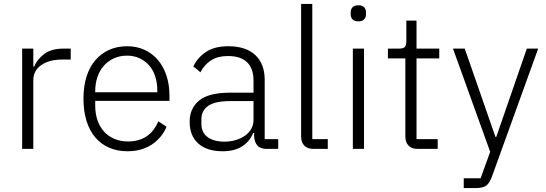

<svg xmlns="http://www.w3.org/2000/svg" viewBox="-20 -760 2789 980"><path d="M93 0V-512H150V-420H154Q169 -456 205 -484Q241 -512 307 -512H341V-456H296Q232 -456 191 -428Q150 -400 150 -350V0Z M630 12Q579 12 537.5 -6Q496 -24 466.5 -58.5Q437 -93 421.5 -143Q406 -193 406 -256Q406 -319 421.5 -368.5Q437 -418 466.5 -452.5Q496 -487 537 -505.5Q578 -524 629 -524Q678 -524 718 -505.5Q758 -487 786 -454Q814 -421 829.5 -374.5Q845 -328 845 -272V-245H466V-220Q466 -180 477.5 -146.5Q489 -113 510.5 -89Q532 -65 563 -51.5Q594 -38 633 -38Q745 -38 788 -141L830 -113Q806 -56 754.5 -22Q703 12 630 12ZM629 -476Q592 -476 562 -462.5Q532 -449 510.5 -425Q489 -401 477.5 -367.5Q466 -334 466 -294V-289H783V-297Q783 -337 772 -370.5Q761 -404 740.5 -427Q720 -450 691.5 -463Q663 -476 629 -476Z M1342 0Q1309 0 1294 -17Q1279 -34 1277 -63V-81H1272Q1255 -38 1216 -13Q1177 12 1117 12Q1036 12 992 -27.5Q948 -67 948 -139Q948 -207 996.5 -247Q1045 -287 1156 -287H1274V-347Q1274 -474 1143 -474Q1092 -474 1058 -452.5Q1024 -431 1003 -391L967 -421Q988 -466 1031.5 -495Q1075 -524 1145 -524Q1235 -524 1283 -479Q1331 -434 1331 -353V-50H1400V0ZM1125 -37Q1156 -37 1183 -45Q1210 -53 1230.5 -67.5Q1251 -82 1262.5 -102.5Q1274 -123 1274 -149V-244H1154Q1077 -244 1042.5 -219.5Q1008 -195 1008 -152V-128Q1008 -83 1040 -60Q1072 -37 1125 -37Z M1580 0Q1549 0 1533 -17Q1517 -34 1517 -62V-740H1574V-50H1653V0Z M1809 -651Q1789 -651 1779.5 -661Q1770 -671 1770 -687V-697Q1770 -713 1779.5 -723Q1789 -733 1809 -733Q1829 -733 1838.5 -723Q1848 -713 1848 -697V-687Q1848 -671 1838.5 -661Q1829 -651 1809 -651ZM1781 -512H1838V0H1781Z M2112 0Q2081 0 2065 -17Q2049 -34 2049 -63V-462H1960V-512H2018Q2039 -512 2046.5 -520.5Q2054 -529 2054 -551V-655H2106V-512H2222V-462H2106V-50H2214V0Z M2669 -512H2727L2490 144Q2478 176 2461 188Q2444 200 2405 200H2347V150H2433L2482 15L2292 -512H2352L2509 -61H2513Z"/></svg>

Font: IBM Plex Thai Light
Style: Regular
Weight: 300
Designer: Mike Abbink, Paul van der Laan, Pieter van Rosmalen, Ben Mitchell, Mark Frömberg
Foundry: Bold Monday
Version: Version 1.0